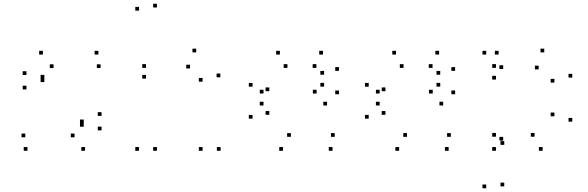

<svg xmlns="http://www.w3.org/2000/svg" viewBox="-20 -795 3140 1025"><path d="M434.2 10V-10H414.2V10ZM522 -99V-119H502V-99ZM522 -176.2V-196.2H502V-176.2ZM216.8 -356.8V-376.8H196.8V-356.8ZM216.8 -375.2V-395.2H196.8V-375.2ZM265.8 -431.7V-451.7H245.8V-431.7ZM517 -431.7V-451.7H497V-431.7ZM505.3 -503.7V-523.7H485.3V-503.7ZM209 -503.7V-523.7H189V-503.7ZM121.2 -394.7V-414.7H101.2V-394.7ZM121.2 -317.5V-337.5H101.2V-317.5ZM427 -136.8V-156.8H407V-136.8ZM427 -118.5V-138.5H407V-118.5ZM378 -62V-82H358V-62ZM115 -62V-82H95V-62ZM126.7 10V-10H106.7V10Z M1157.7 10V-10H1137.7V10ZM1156.3 -382.5V-402.5H1136.3V-382.5ZM1027.5 -515.3V-535.3H1007.5V-515.3ZM759.3 -432.7V-452.7H739.3V-432.7ZM759.3 -375.2V-395.2H739.3V-375.2ZM994.2 -429.5V-449.5H974.2V-429.5ZM1061.5 -359V-379H1041.5V-359ZM1061.5 10V-10H1041.5V10ZM817.8 10V-10H797.8V10ZM817.8 -755V-775H797.8V-755ZM722.3 -738.3V-758.3H702.3V-738.3ZM722.3 10V-10H702.3V10Z M1755.2 10V-10H1735.2V10ZM1766.8 -64.5V-84.5H1746.8V-64.5ZM1532.8 -64.5V-84.5H1512.8V-64.5ZM1417.8 -182.2V-202.2H1397.8V-182.2ZM1417.8 -308.2V-328.2H1397.8V-308.2ZM1514.5 -432.5V-452.5H1494.5V-432.5ZM1669.2 -432.5V-452.5H1649.2V-432.5ZM1710.2 -396.2V-416.2H1690.2V-396.2ZM1710.2 -332.5V-352.5H1690.2V-332.5ZM1670.2 -295.8V-315.8H1650.2V-295.8ZM1386.8 -295.8V-315.8H1366.8V-295.8ZM1386.8 -231.8V-251.8H1366.8V-231.8ZM1726 -231.8V-251.8H1706V-231.8ZM1789.7 -291.8V-311.8H1769.7V-291.8ZM1789.7 -416.8V-436.8H1769.7V-416.8ZM1704.2 -503.7V-523.7H1684.2V-503.7ZM1474.2 -503.7V-523.7H1454.2V-503.7ZM1328.3 -332.2V-352.2H1308.3V-332.2ZM1328.3 -161.5V-181.5H1308.3V-161.5ZM1490.8 10V-10H1470.8V10Z M2375.2 10V-10H2355.2V10ZM2386.8 -64.5V-84.5H2366.8V-64.5ZM2152.8 -64.5V-84.5H2132.8V-64.5ZM2037.8 -182.2V-202.2H2017.8V-182.2ZM2037.8 -308.2V-328.2H2017.8V-308.2ZM2134.5 -432.5V-452.5H2114.5V-432.5ZM2289.2 -432.5V-452.5H2269.2V-432.5ZM2330.2 -396.2V-416.2H2310.2V-396.2ZM2330.2 -332.5V-352.5H2310.2V-332.5ZM2290.2 -295.8V-315.8H2270.2V-295.8ZM2006.8 -295.8V-315.8H1986.8V-295.8ZM2006.8 -231.8V-251.8H1986.8V-231.8ZM2346 -231.8V-251.8H2326V-231.8ZM2409.7 -291.8V-311.8H2389.7V-291.8ZM2409.7 -416.8V-436.8H2389.7V-416.8ZM2324.2 -503.7V-523.7H2304.2V-503.7ZM2094.2 -503.7V-523.7H2074.2V-503.7ZM1948.3 -332.2V-352.2H1928.3V-332.2ZM1948.3 -161.5V-181.5H1928.3V-161.5ZM2110.8 10V-10H2090.8V10Z M2672 200V180H2652V200ZM2672 -21.7V-41.7H2652V-21.7ZM2666.2 -44.3V-64.3H2646.2V-44.3ZM2666.2 -426.7V-446.7H2646.2V-426.7ZM2641.8 -503.7V-523.7H2621.8V-503.7ZM2575.7 -503.7V-523.7H2555.7V-503.7ZM2575.7 210V190H2555.7V210ZM2876.8 10V-10H2856.8V10ZM3035 -145.5V-165.5H3015V-145.5ZM3035 -380.8V-400.8H3015V-380.8ZM2885.5 -515.3V-535.3H2865.5V-515.3ZM2627.7 -432.7V-452.7H2607.7V-432.7ZM2627.7 -370.2V-390.2H2607.7V-370.2ZM2855.5 -424.5V-444.5H2835.5V-424.5ZM2939.8 -354V-374H2919.8V-354ZM2939.8 -174.2V-194.2H2919.8V-174.2ZM2833.8 -65.2V-85.2H2813.8V-65.2ZM2627.7 -65.2V-85.2H2607.7V-65.2ZM2627.7 10V-10H2607.7V10Z"/></svg>

Font: Monaspace Krypton Dots Var
Style: Regular
Weight: 400
Designer: Riley Cran and the Lettermatic Team
Version: Version 1.100 (Monaspace Krypton Dots)